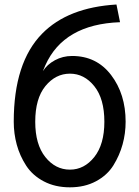

<svg xmlns="http://www.w3.org/2000/svg" viewBox="-20 -800 608 838"><path d="M40 -268.6Q40 -527.3 164.1 -653.3Q276.4 -767.6 488.3 -780.3L503.9 -703.1Q257.8 -694.3 177.7 -514.6L167 -489.3Q185.5 -518.6 219.7 -537.1Q253.9 -555.7 294.9 -555.7Q401.4 -555.7 464.8 -472.7Q528.3 -389.6 528.3 -268.6Q528.3 -217.8 515.1 -169.9Q502 -122.1 475.1 -78.6Q448.2 -35.2 398.9 -8.8Q349.6 17.6 285.2 17.6Q220.7 17.6 171.4 -8.3Q122.1 -34.2 94.2 -77.1Q66.4 -120.1 53.2 -168.5Q40 -216.8 40 -268.6ZM133.8 -268.6Q133.8 -169.9 177.7 -114.7Q221.7 -59.6 285.2 -59.6Q347.7 -59.6 391.6 -114.7Q435.5 -169.9 435.5 -268.6Q435.5 -369.1 391.6 -423.8Q347.7 -478.5 285.2 -478.5Q222.7 -478.5 178.2 -424.3Q133.8 -370.1 133.8 -268.6Z"/></svg>

Font: Gothic A1 Medium
Style: Regular
Weight: 500
Designer: HanYang I&C Co.,Ltd.
Foundry: HanYang I&C Co.,Ltd.
Version: Version 2.50